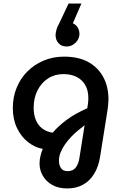

<svg xmlns="http://www.w3.org/2000/svg" viewBox="-20 -840 681 1078"><path d="M437 -820 389 -709Q408 -701 417 -684.5Q426 -668 426 -650Q426 -631 416 -615Q406 -599 390 -589Q374 -579 354 -579Q324 -579 308 -598Q292 -617 292 -643Q292 -653 296.5 -671.5Q301 -690 312 -708L365 -820ZM358 218Q308 218 273.5 198.5Q239 179 220.5 147Q202 115 202 78Q202 57 207.5 34.5Q213 12 220 -4Q176 -12 138 -41.5Q100 -71 76 -120Q52 -169 52 -233Q52 -295 73.5 -347.5Q95 -400 134 -439Q173 -478 225.5 -500Q278 -522 340 -522Q421 -522 476 -491.5Q531 -461 560 -407Q589 -353 589 -282Q589 -268 587.5 -253.5Q586 -239 584 -224L542 40Q533 97 508 137Q483 177 445 197.5Q407 218 358 218ZM359 121Q390 121 405.5 100.5Q421 80 426 46L455 -137Q437 -123 417 -106.5Q397 -90 378.5 -70.5Q360 -51 345 -29.5Q330 -8 320.5 15Q311 38 311 62Q311 87 322.5 104Q334 121 359 121ZM276 -95Q306 -131 353.5 -166.5Q401 -202 470 -232L474 -258Q475 -267 475.5 -274.5Q476 -282 476 -290Q476 -332 459 -362Q442 -392 410.5 -408Q379 -424 336 -424Q287 -424 249.5 -399.5Q212 -375 190.5 -332.5Q169 -290 169 -235Q169 -195 181.5 -165.5Q194 -136 218 -118Q242 -100 276 -95Z"/></svg>

Font: MuseoModerno Medium
Style: Italic
Weight: 500
Italic angle: -9°
Designer: Pablo Cosgaya, Héctor Gatti, Marcela Romero, and the Authors of The MuseoModerno Project.
Foundry: Omnibus-Type Team
Version: Version 1.003